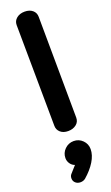

<svg xmlns="http://www.w3.org/2000/svg" viewBox="-206 -830 683 1182"><g transform="rotate(-20 135.0 -239.5)"><path d="M66 -69 60 -731Q60 -758 81 -775Q102 -792 134 -792Q166 -792 185.5 -775.5Q205 -759 205 -732L210 -70Q210 -42 188.5 -25.5Q167 -9 136 -9Q104 -9 85 -26Q66 -43 66 -69ZM227 142Q227 181 201.5 222.5Q176 264 132 302Q118 313 99 313Q80 313 67 301.5Q54 290 54 272Q54 257 62 247L78 229L103 201Q85 195 73.5 178.5Q62 162 62 142Q62 108 86.5 84Q111 60 145 60Q179 60 203 84Q227 108 227 142Z"/></g></svg>

Font: Mali
Style: Bold
Weight: 700
Designer: Kitiyaporn Chalermlarp | Katatrad Aksorn Co.,Ltd.
Foundry: Cadson Demak Co.,Ltd.
Version: Version 1.000; ttfautohint (v1.6)